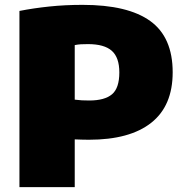

<svg xmlns="http://www.w3.org/2000/svg" viewBox="-20 -770 766 790"><path d="M60 0V-725Q118.5 -736.5 183 -743.2Q247.5 -750 320 -750Q506 -750 598.2 -683.5Q690.5 -617 690.5 -472.5Q690.5 -334.5 602.2 -264.8Q514 -195 345.5 -195Q330.5 -195 315.8 -195.5Q301 -196 287.5 -196.5V0ZM347.5 -356.5Q410.5 -356.5 440.8 -382Q471 -407.5 471 -472Q471 -533.5 440 -561Q409 -588.5 342 -588.5Q325.5 -588.5 313 -587.8Q300.5 -587 287.5 -584.5V-360Q303.5 -358 317 -357.2Q330.5 -356.5 347.5 -356.5Z"/></svg>

Font: Encode Sans SC SemiExpanded Black
Style: Regular
Weight: 900
Width: 6
Designer: Multiple Designers
Foundry: Impallari Type
Version: Version 3.002